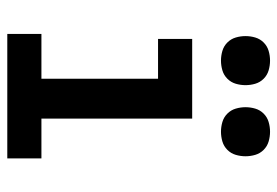

<svg xmlns="http://www.w3.org/2000/svg" viewBox="-140 -640 779 540"><g transform="rotate(90 250.0 -369.5)"><path d="M75 0V-96H201V-424H89V-520H313V-96H425V0ZM350 -601Q336 -601 322.5 -605Q309 -609 299 -619Q289 -629 285 -642.5Q281 -656 281 -670Q281 -684 285 -697.5Q289 -711 299 -721Q309 -731 322.5 -735Q336 -739 350 -739Q364 -739 377.5 -735Q391 -731 401 -721Q411 -711 415 -697.5Q419 -684 419 -670Q419 -656 415 -642.5Q411 -629 401 -619Q391 -609 377.5 -605Q364 -601 350 -601ZM150 -601Q136 -601 122.5 -605Q109 -609 99 -619Q89 -629 85 -642.5Q81 -656 81 -670Q81 -684 85 -697.5Q89 -711 99 -721Q109 -731 122.5 -735Q136 -739 150 -739Q164 -739 177.5 -735Q191 -731 201 -721Q211 -711 215 -697.5Q219 -684 219 -670Q219 -656 215 -642.5Q211 -629 201 -619Q191 -609 177.5 -605Q164 -601 150 -601Z"/></g></svg>

Font: Iosevka SS08 Regular
Style: Bold
Weight: 700
Monospace: yes
Designer: Belleve Invis
Foundry: Belleve Invis
Version: Version 16.3.4; ttfautohint (v1.8.4)